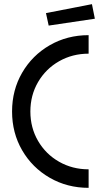

<svg xmlns="http://www.w3.org/2000/svg" viewBox="-20 -889 488 923"><path d="M38 -353Q38 -456 86.5 -539.5Q135 -623 219 -671.5Q303 -720 406 -720V-631Q328 -631 264 -594.5Q200 -558 163 -494.5Q126 -431 126 -353Q126 -275 163 -211.5Q200 -148 264 -111.5Q328 -75 406 -75V14Q303 14 219 -34.5Q135 -83 86.5 -166.5Q38 -250 38 -353ZM201 -826 422 -869 436 -799 214 -766Z"/></svg>

Font: Lineal
Style: Regular
Weight: 400
Designer: Created by Frank Adebiaye with contributions from Anton Moglia & Ariel Martín Pérez
Created by Frank ADEBIAYE with FontF
Foundry: Velvetyne Type Foundry
Version: Version 2.000